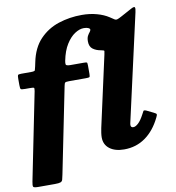

<svg xmlns="http://www.w3.org/2000/svg" viewBox="-99 -886 1028 1124"><g transform="rotate(-10 415.0 -324.0)"><path d="M775 -758.5 633.5 -129.5Q631 -119.5 631 -113Q631 -98 646.5 -98Q659.5 -98 676.2 -113.5Q693 -129 710.5 -162.5Q717.5 -175.5 720.5 -181Q723.5 -186.5 737.5 -180.5L778.5 -160.5Q793.5 -153.5 794.2 -148.5Q795 -143.5 787.5 -129Q752 -56.5 697.2 -17.8Q642.5 21 571.5 21Q517 21 485 -3.5Q453 -28 453 -71Q453 -82.5 455.2 -98Q457.5 -113.5 460 -125.5L553 -546.5Q556.5 -562 556.5 -566.5Q556.5 -571 538.5 -574Q510 -578.5 490.5 -592.8Q471 -607 471 -638.5Q471 -659 477.5 -671Q484 -683 490.5 -690.5Q497 -698 497 -705Q497 -710.5 487.2 -715Q477.5 -719.5 460 -719.5Q435 -719.5 407 -701.2Q379 -683 355.5 -645.5Q332 -608 320.5 -550Q318 -537.5 319.2 -528.8Q320.5 -520 346.5 -520H423.5Q440.5 -520 443.8 -517.8Q447 -515.5 447 -498.5V-450.5Q447 -433.5 443.2 -431Q439.5 -428.5 421.5 -428.5H324Q304 -428.5 299.2 -425.2Q294.5 -422 291.5 -405.5L189 102.5Q185 122 182.2 132.2Q179.5 142.5 170 146.2Q160.5 150 136 150H37.5Q10 150 7.2 142.8Q4.5 135.5 9 112.5L113.5 -406.5Q117 -424.5 112 -426.5Q107 -428.5 86.5 -428.5H61Q39.5 -428.5 35.5 -432.2Q31.5 -436 31.5 -456.5V-493.5Q31.5 -511 34 -515.5Q36.5 -520 54.5 -520H112.5Q133.5 -520 135.8 -526Q138 -532 141.5 -548.5L146.5 -572Q163.5 -656 211 -705.5Q258.5 -755 324 -776.2Q389.5 -797.5 462 -797.5Q510 -797.5 551 -786.2Q592 -775 621.5 -755.5Q638.5 -744.5 646.2 -739.2Q654 -734 662.8 -736.2Q671.5 -738.5 690.5 -749L754 -783.5Q773.5 -794 776.8 -787Q780 -780 775 -758.5Z"/></g></svg>

Font: Besley* Heavy
Style: Italic
Weight: 800
Italic angle: -13°
Designer: Owen Earl
Foundry: indestructible type*
Version: Version 3.000; ttfautohint (v1.8.3)